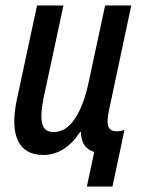

<svg xmlns="http://www.w3.org/2000/svg" viewBox="-20 -559 525 705"><path d="M299 126 326 -1Q303 -8 290.5 -25.5Q278 -43 277 -74H274Q218 10 139 10Q71 10 46 -42.5Q21 -95 42 -194L116 -539H213L140 -199Q127 -135 135 -104.5Q143 -74 177 -74Q223 -74 256 -124.5Q289 -175 307 -264L366 -539H462L380 -153Q371 -111 378 -94Q385 -77 408 -77Q424 -77 437 -82L393 126Z"/></svg>

Font: Noto Sans Condensed Medium
Style: Italic
Weight: 500
Width: 3
Italic angle: -12°
Designer: Monotype Design Team
Foundry: Monotype Imaging Inc.
Version: Version 2.013; ttfautohint (v1.8.4.7-5d5b)